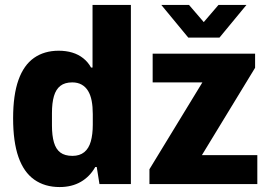

<svg xmlns="http://www.w3.org/2000/svg" viewBox="-20 -744 1083 776"><path d="M221 12Q161 12 118.5 -18Q76 -48 54.5 -109.5Q33 -171 33 -266Q33 -360 54.5 -420.5Q76 -481 117.5 -510Q159 -539 217 -539Q247 -539 272 -531.5Q297 -524 316.5 -508.5Q336 -493 348 -471H354V-724H509V0H382L371 -69H365Q343 -30 306.5 -9Q270 12 221 12ZM273 -114Q302 -114 320.5 -129Q339 -144 347 -172.5Q355 -201 355 -240V-283Q355 -313 350.5 -336.5Q346 -360 336 -376.5Q326 -393 310 -402Q294 -411 272 -411Q242 -411 224 -397Q206 -383 198 -355.5Q190 -328 190 -287V-237Q190 -196 198 -168.5Q206 -141 224 -127.5Q242 -114 273 -114ZM584 0V-60L798 -411H597V-527H1011V-470L796 -117H1020V0ZM632 -724H744L829 -625H778L863 -724H976L867 -592H741Z"/></svg>

Font: Archivo SemiCondensed ExtraBold
Style: Regular
Weight: 800
Width: 4
Designer: Hector Gatti
Foundry: Omnibus-Type
Version: Version 2.001